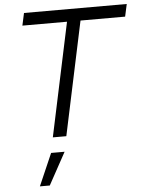

<svg xmlns="http://www.w3.org/2000/svg" viewBox="-62 -750 808 1063"><g transform="rotate(-5 341.5 -218.0)"><path d="M211 0 345 -631H97L112 -700H683L668 -631H420L286 0ZM116 264 194 85H269L171 264Z"/></g></svg>

Font: Red Hat Display VF
Style: Italic
Weight: 300
Italic angle: -12°
Designer: Pentagram, MCKL
Foundry: Pentagram, MCKL
Version: Version 1.023